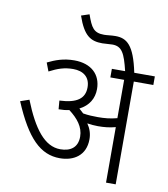

<svg xmlns="http://www.w3.org/2000/svg" viewBox="-95 -976 923 1056"><g transform="rotate(10 366.0 -448.0)"><path d="M438 -219C438 -251 428 -279 411 -303C430 -300 452 -298 471 -298C505 -298 536 -301 569 -310V0H623V-574H732V-622H617C586 -772 544 -803 480 -803C457 -803 435 -799 417 -799C359 -799 344 -825 319 -896L274 -881C311 -773 351 -751 416 -751C435 -751 452 -754 472 -754C525 -754 543 -718 566 -622H492V-574H569V-360C532 -350 499 -347 462 -347C436 -347 407 -348 379 -353C371 -361 362 -369 354 -376C405 -402 431 -445 431 -498C431 -579 376 -632 281 -632C221 -632 176 -615 133 -594L151 -547C197 -571 234 -584 283 -584C339 -584 378 -556 378 -498C378 -437 337 -404 238 -400L242 -352C263 -352 283 -354 301 -358C350 -321 385 -278 385 -224C385 -162 344 -137 289 -137C201 -137 136 -223 75 -376L26 -359C108 -164 187 -88 295 -88C372 -88 438 -128 438 -219Z"/></g></svg>

Font: Noto Sans Devanagari UI Light
Style: Regular
Weight: 300
Designer: Jelle Bosma - Monotype Design Team
Foundry: Monotype Imaging Inc.
Version: Version 2.004